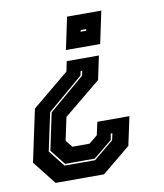

<svg xmlns="http://www.w3.org/2000/svg" viewBox="-80 -766 710 831"><g transform="rotate(-10 275.0 -350.0)"><path d="M377.5 -510.5 355.5 -406.5 193 -273 171.5 -172 196 -141.5H271L308.5 -172L321 -229H462L435 -103L310 0H97L16 -103L65 -332.5L227 -466.5L236 -510.5ZM343 -632.5H319L317.5 -625.5H341.5ZM421.5 -700 391.5 -558.5H241L271 -700ZM295 -458H288L284 -439L127 -305.5L91.5 -139L148 -67H282.5L370 -139L376.5 -169H369.5L364 -141L282 -74H152L99 -141L133.5 -303.5L290.5 -437Z"/></g></svg>

Font: Tourney Thin ExtraBold
Style: Italic
Weight: 800
Italic angle: -12°
Version: Version 1.015